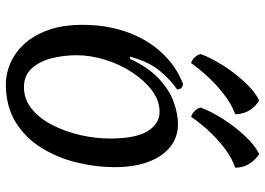

<svg xmlns="http://www.w3.org/2000/svg" viewBox="-145 -747 907 657"><g transform="rotate(90 308.5 -418.5)"><path d="M268 15Q232 15 196 -0.5Q160 -16 130.5 -48Q101 -80 83 -129.5Q65 -179 65 -247Q65 -330 89.5 -399Q114 -468 159.5 -517.5Q205 -567 266 -591Q277 -591 281.5 -585Q286 -579 286 -571Q255 -550 223.5 -513Q192 -476 174 -411L181 -409Q210 -472 248.5 -508Q287 -544 328 -559Q369 -574 405 -574Q449 -574 482 -548Q515 -522 533.5 -473.5Q552 -425 552 -357Q552 -293 536 -227.5Q520 -162 486 -107Q452 -52 398 -18.5Q344 15 268 15ZM278 -47Q320 -47 352.5 -73.5Q385 -100 407.5 -143.5Q430 -187 442 -239Q454 -291 454 -341Q454 -430 428.5 -470.5Q403 -511 363 -511Q324 -511 289.5 -485Q255 -459 227.5 -417Q200 -375 184.5 -325Q169 -275 169 -228Q169 -181 180 -139.5Q191 -98 215 -72.5Q239 -47 278 -47ZM165 -652Q178 -687 203.5 -727.5Q229 -768 261 -802.5Q293 -837 324 -852Q331 -848 342 -838Q353 -828 361.5 -811.5Q370 -795 371 -770Q336 -757 302.5 -731Q269 -705 241.5 -675Q214 -645 196 -619Q186 -621 176.5 -631Q167 -641 165 -652ZM348 -652Q362 -689 388 -729.5Q414 -770 445.5 -803.5Q477 -837 507 -852Q514 -848 524.5 -838Q535 -828 544 -812Q553 -796 554 -770Q519 -758 485.5 -732Q452 -706 424.5 -675.5Q397 -645 380 -619Q369 -622 359.5 -631.5Q350 -641 348 -652Z"/></g></svg>

Font: Merienda
Style: Regular
Weight: 400
Designer: Eduardo Rodriguez Tunni
Foundry: Eduardo Rodriguez Tunni
Version: Version 2.001